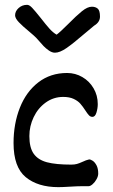

<svg xmlns="http://www.w3.org/2000/svg" viewBox="-20 -770 467 795"><path d="M386.7 -51.3Q386.7 -40.5 379.9 -28.1Q373 -15.6 363.5 -7.3Q354 1 346.7 1H317.9Q301.3 1 270 2.9Q238.8 4.9 221.7 4.9Q136.7 4.9 86.4 -36.6Q36.1 -78.1 36.1 -177.7Q36.1 -257.8 62.3 -324Q88.4 -390.1 138.7 -429Q189 -467.8 257.8 -467.8Q292 -467.8 321 -450.9Q350.1 -434.1 367.4 -404.5Q384.8 -375 384.8 -338.9Q384.8 -321.8 379.4 -304Q374 -286.1 362.8 -286.1Q354.5 -286.1 348.4 -292.5Q342.3 -298.8 333.5 -312.5Q322.8 -329.1 312.7 -340.6Q302.7 -352.1 285.2 -360.4Q267.6 -368.7 241.7 -368.7Q201.7 -368.7 169.4 -345.5Q137.2 -322.3 119.4 -284.9Q101.6 -247.6 101.6 -206.5Q101.6 -158.7 119.6 -133.3Q137.7 -107.9 174.6 -98.1Q211.4 -88.4 274.9 -88.4Q288.6 -88.4 298.3 -91.1Q308.1 -93.8 320.8 -99.6Q336.9 -107.4 349.1 -109.9Q355.5 -109.9 364.3 -104Q373 -98.1 379.9 -85Q386.7 -71.8 386.7 -51.3ZM394 -701.2Q394 -678.2 369.6 -663.6Q356.9 -653.3 328.6 -629.4Q282.7 -589.8 255.1 -570.8Q227.5 -551.8 207.5 -551.8Q195.3 -551.8 182.1 -561Q168.9 -570.3 160.4 -579.3Q151.9 -588.4 130.9 -612.3Q122.6 -621.1 101.6 -638.7Q74.2 -661.1 58.3 -677.7Q42.5 -694.3 42.5 -706.5Q42.5 -723.6 57.1 -736.8Q71.8 -750 92.3 -750Q101.6 -750 113.3 -737.5Q125 -725.1 148.4 -695.8Q169.9 -668 184.8 -651.4Q199.7 -634.8 214.4 -626.5Q227.5 -635.7 261.7 -669.9Q296.4 -705.1 319.3 -723.6Q342.3 -742.2 360.4 -742.2Q375.5 -742.2 384.8 -734.1Q394 -726.1 394 -701.2Z"/></svg>

Font: Dekko
Style: Regular
Weight: 400
Designer: Multiple
Foundry: Sorkin Type
Version: Version 2.001